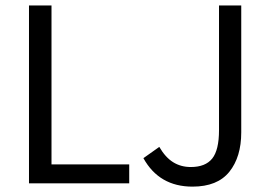

<svg xmlns="http://www.w3.org/2000/svg" viewBox="-20 -676 994 708"><path d="M169.9 -655.8V-69.8H456.5V0H86.9V-655.8ZM683.6 -60.1Q737.3 -60.1 762.5 -91.3Q787.6 -122.6 787.6 -195.8V-655.8H869.6V-188Q869.6 -97.2 825.7 -42.5Q781.7 12.2 689.9 12.2Q566.9 12.2 508.8 -92.8L567.4 -134.3Q589.8 -95.7 618.4 -77.9Q647 -60.1 683.6 -60.1Z"/></svg>

Font: Varta
Style: Regular
Weight: 400
Designer: Joana Correia, Viktoriya Grabowska, Eben Sorkin
Foundry: Sorkin Type
Version: Version 1.002; ttfautohint (v1.3) -l 8 -r 24 -G 200 -x 12 -H